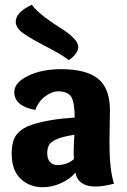

<svg xmlns="http://www.w3.org/2000/svg" viewBox="-20 -775 534 805"><path d="M128 -314Q40 -330 40 -389Q40 -429 97.5 -457Q155 -485 236 -485Q341 -485 391 -445Q441 -405 441 -312Q441 -304 440 -253Q439 -202 439 -177Q439 -62 458 -5Q414 7 380 7Q308 7 296 -51Q272 -23 234.5 -6.5Q197 10 159 10Q104 10 66.5 -25.5Q29 -61 29 -131Q29 -187 51.5 -213Q74 -239 113 -252Q189 -276 293 -282Q293 -343 279.5 -367.5Q266 -392 223 -392Q198 -392 169.5 -371Q141 -350 128 -314ZM292 -210Q262 -205 246 -201Q230 -197 211.5 -188.5Q193 -180 185.5 -166.5Q178 -153 178 -133Q178 -108 190 -95.5Q202 -83 220 -83Q262 -83 290 -108Q289 -117 289 -138Q289 -174 292 -210ZM113 -755Q133 -729 169 -702Q205 -675 234 -657.5Q263 -640 285.5 -618.5Q308 -597 308 -578Q308 -551 269 -523Q232 -550 170.5 -581.5Q109 -613 77.5 -635.5Q46 -658 46 -684Q46 -723 113 -755Z"/></svg>

Font: Overlock
Style: Black
Weight: 900
Designer: Dario Muhafara
Foundry: Dario Manuel Muhafara
Version: Version 1.001